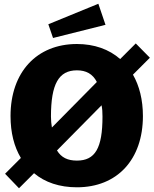

<svg xmlns="http://www.w3.org/2000/svg" viewBox="-20 -986 817 1021"><path d="M687 -589 777 -679 702 -755 619 -672C560 -724 481 -752 389 -752C176 -752 36 -603 36 -369C36 -281 55 -206 91 -146L7 -62L81 15L161 -65C219 -16 297 10 389 10C603 10 740 -137 740 -369C740 -455 721 -530 687 -589ZM251 -366C251 -539 292 -612 389 -612C438 -612 473 -593 495 -550L256 -308C253 -326 251 -345 251 -366ZM525 -366C525 -198 486 -132 389 -132C340 -132 306 -148 283 -186L520 -426C524 -408 525 -389 525 -366ZM503 -966 237 -857 262 -784 541 -854Z"/></svg>

Font: Bisquit Text
Style: Bold
Weight: 800
Version: Version 1.004;Glyphs 3.2.3 (3260)